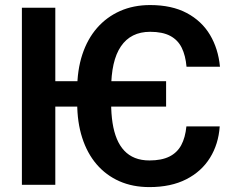

<svg xmlns="http://www.w3.org/2000/svg" viewBox="-20 -742 934 771"><path d="M647 -416V-314H156.2V-416ZM728.5 -234.4H862.3Q857.4 -163.1 823.2 -108.2Q789.1 -53.2 727.8 -22Q666.5 9.3 580.1 9.3Q512.7 9.3 459.2 -14.4Q405.8 -38.1 367.9 -82.3Q330.1 -126.5 310.1 -188.7Q290 -251 290 -328.6V-382.8Q290 -460.4 310.5 -522.9Q331.1 -585.4 369.6 -629.6Q408.2 -673.8 462.2 -697.8Q516.1 -721.7 583 -721.7Q669.9 -721.7 730 -689.7Q790 -657.7 823.2 -602.1Q856.4 -546.4 863.3 -474.1H729Q725.1 -519 709.7 -550.3Q694.3 -581.5 663.6 -597.9Q632.8 -614.3 583 -614.3Q543.9 -614.3 514.6 -599.6Q485.4 -585 465.6 -555.9Q445.8 -526.9 436 -483.6Q426.3 -440.4 426.3 -383.8V-328.6Q426.3 -285.2 431.9 -248.8Q437.5 -212.4 449.2 -184.3Q460.9 -156.2 479 -137Q497.1 -117.7 522.2 -107.7Q547.4 -97.7 580.1 -97.7Q628.9 -97.7 660.2 -113.3Q691.4 -128.9 707.8 -159.2Q724.1 -189.5 728.5 -234.4ZM202.1 -710.9V0H67.9V-710.9Z"/></svg>

Font: Roboto SemiBold
Style: Regular
Weight: 600
Designer: Christian Robertson
Foundry: Google
Version: Version 3.009; 2024